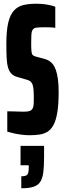

<svg xmlns="http://www.w3.org/2000/svg" viewBox="-20 -716 345 1028"><path d="M138 8Q120 8 98.5 5.5Q77 3 56.5 -1.5Q36 -6 19 -11V-120Q38 -120 54 -119.5Q70 -119 83.5 -118.5Q97 -118 106 -118Q123 -118 134 -120.5Q145 -123 150 -129Q155 -134 157.5 -142Q160 -150 160.5 -162.5Q161 -175 161 -191Q161 -218 159.5 -236Q158 -254 154 -264Q150 -274 143 -280Q136 -286 124 -289L72 -304Q52 -310 40.5 -322Q29 -334 23 -355Q17 -376 15.5 -407Q14 -438 14 -481Q14 -553 24.5 -596Q35 -639 55.5 -660.5Q76 -682 105.5 -689Q135 -696 173 -696Q204 -696 225 -692.5Q246 -689 259 -685.5Q272 -682 276 -680V-567Q272 -568 265 -568.5Q258 -569 247 -569.5Q236 -570 220 -570Q190 -570 175 -568Q160 -566 154 -555Q149 -547 148 -530.5Q147 -514 147 -487Q147 -455 148.5 -440.5Q150 -426 155.5 -421Q161 -416 172 -413L217 -401Q225 -399 233 -395.5Q241 -392 249 -386Q257 -380 264 -371Q273 -359 279.5 -340Q286 -321 290 -292.5Q294 -264 294 -223Q294 -158 287 -115Q280 -72 266.5 -47Q253 -22 234 -10.5Q215 1 191 4.5Q167 8 138 8ZM94 292V228Q111 228 119.5 224Q128 220 131 209.5Q134 199 134 182V169H90V65H216V124Q216 173 212 205.5Q208 238 196 257Q184 276 159.5 284Q135 292 94 292Z"/></svg>

Font: Saira UltraCondensed Black
Style: Regular
Weight: 900
Width: 1
Designer: Hector Gatti with collaboration of the Omnibus-Type team
Foundry: Omnibus-Type
Version: Version 1.101